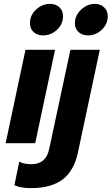

<svg xmlns="http://www.w3.org/2000/svg" viewBox="-20 -736 574 987"><path d="M134 -617Q134 -658 165.5 -687Q197 -716 237 -716Q267 -716 285.5 -698.5Q304 -681 304 -653Q304 -612 273 -583Q242 -554 202 -554Q171 -554 152.5 -571.5Q134 -589 134 -617ZM365 -617Q365 -656 396.5 -686Q428 -716 468 -716Q497 -716 515.5 -698Q534 -680 534 -652Q534 -612 503 -583Q472 -554 433 -554Q402 -554 383.5 -571.5Q365 -589 365 -617ZM111 -480H263L161 0H9ZM54 216 79 95Q102 108 142 108Q217 108 233 29L342 -480H493L381 46Q361 142 302 186.5Q243 231 140 231Q84 231 54 216Z"/></svg>

Font: Prompt SemiBold
Style: Italic
Weight: 600
Italic angle: -12°
Designer: Katatrad Team
Foundry: CadsonDemak
Version: Version 1.001